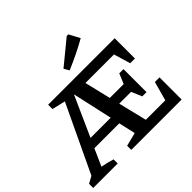

<svg xmlns="http://www.w3.org/2000/svg" viewBox="-212 -1143 1380 1380"><g transform="rotate(-45 478.0 -453.5)"><path d="M711 -216 677 -296H557L610 -79H808L848 -225H895V0H383V-42L486 -68L457 -196H204L146 -66Q195 -57 245 -42V0H-4V-42L49 -71L292 -584L190 -608V-652H866V-446H818L780 -573H490L538 -373H679L711 -450H754V-216ZM237 -268H442L374 -574ZM474 -717 451 -757 634 -907H650L694 -825Q640 -794 585 -767.5Q530 -741 474 -717Z"/></g></svg>

Font: Piazzolla SemiBold
Style: Regular
Weight: 600
Designer: Juan Pablo del Peral
Foundry: Huerta Tipografica
Version: Version 1.330